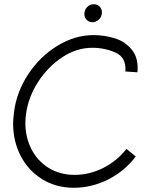

<svg xmlns="http://www.w3.org/2000/svg" viewBox="-20 -871 752 908"><path d="M42 -287Q42 -303 46 -339Q58 -436 113.5 -520Q169 -604 251.5 -654.5Q334 -705 423 -705Q472 -705 521 -690.5Q570 -676 603 -636.5Q636 -597 630 -529L573 -533Q578 -599 527 -622Q476 -645 416 -645Q342 -645 274 -600Q206 -555 159.5 -482.5Q113 -410 103 -330Q100 -309 100 -289Q100 -222 128.5 -166Q157 -110 210 -77Q263 -44 333 -44Q404 -44 469.5 -77.5Q535 -111 578 -167L622 -131Q568 -60 490 -21.5Q412 17 330 17Q245 17 179.5 -23.5Q114 -64 78 -133.5Q42 -203 42 -287ZM379 -804Q379 -824 392 -837.5Q405 -851 423 -851Q440 -851 451 -840Q462 -829 462 -812Q462 -793 448.5 -779.5Q435 -766 417 -766Q401 -766 390 -777Q379 -788 379 -804Z"/></svg>

Font: Bellota Text
Style: Italic
Weight: 400
Italic angle: -7.5°
Designer: Kemie Guaida
Foundry: Kemie Guaida
Version: Version 4.001